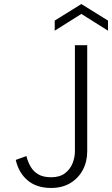

<svg xmlns="http://www.w3.org/2000/svg" viewBox="-20 -924 555 951"><path d="M351 -700H412V-174Q412 -123 390 -82Q368 -41 328 -17Q288 7 233 7Q162 7 117.5 -30Q73 -67 58 -132L111 -151Q118 -122 132 -98Q146 -74 170.5 -60Q195 -46 233 -46Q276 -46 302 -66Q328 -86 339.5 -115.5Q351 -145 351 -174ZM515 -772 383 -855 251 -772V-822L383 -904L515 -822Z"/></svg>

Font: Albert Sans Light
Style: Regular
Weight: 300
Designer: Andreas Rasmussen
Foundry: a.Foundry
Version: Version 1.025